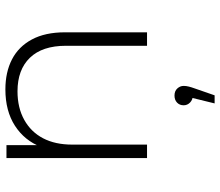

<svg xmlns="http://www.w3.org/2000/svg" viewBox="-72 -494 817 713"><g transform="rotate(-90 336.5 -137.5)"><path d="M106 0V-522H154V-377L147 -393Q171 -455 226 -490.5Q281 -526 361 -526Q425 -526 472.5 -501.5Q520 -477 546.5 -427.5Q573 -378 573 -305V0H523V-301Q523 -389 478.5 -435Q434 -481 354 -481Q293 -481 248 -456Q203 -431 179.5 -386Q156 -341 156 -278V0ZM309 251 334 149 338 170Q323 170 312.5 160Q302 150 302 136Q302 121 312 111.5Q322 102 338 102Q355 102 364.5 112.5Q374 123 374 136Q374 145 371.5 155Q369 165 365 176L339 251Z"/></g></svg>

Font: Montserrat Thin Light
Style: Regular
Weight: 300
Version: Version 9.000